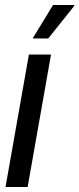

<svg xmlns="http://www.w3.org/2000/svg" viewBox="-20 -744 315 764"><path d="M2 0 95 -527H183L90 0ZM110 -591 191 -724H275V-720L172 -591Z"/></svg>

Font: Archivo ExtraCondensed Medium
Style: Italic
Weight: 500
Width: 2
Italic angle: -10°
Designer: Hector Gatti
Foundry: Omnibus-Type
Version: Version 2.001